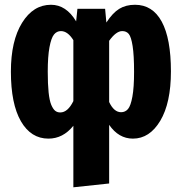

<svg xmlns="http://www.w3.org/2000/svg" viewBox="-20 -568 766 809"><path d="M548.8 -547.9Q623 -547.9 661.6 -476.6Q700.2 -405.3 700.2 -267.1Q700.2 -134.3 655.3 -59.1Q610.4 16.1 540 16.1Q480 16.1 439.9 -42V205.1L289.1 221.2V-38.1Q245.6 16.1 184.1 16.1Q110.4 16.1 68.1 -57.1Q25.9 -130.4 25.9 -266.1Q25.9 -396 73 -471.9Q120.1 -547.9 194.8 -547.9Q258.8 -547.9 300.8 -478L306.2 -530.8H422.9L428.2 -473.1Q454.6 -513.7 482.4 -530.8Q510.3 -547.9 548.8 -547.9ZM233.9 -94.2Q265.6 -94.2 289.1 -142.1V-398.9Q265.1 -437 236.8 -437Q219.2 -437 207.5 -422.6Q195.8 -408.2 188.5 -369.1Q181.2 -330.1 181.2 -266.1Q181.2 -213.9 184.8 -179Q188.5 -144 196 -126.2Q203.6 -108.4 212.4 -101.3Q221.2 -94.2 233.9 -94.2ZM490.2 -95.2Q507.8 -95.2 519.3 -108.6Q530.8 -122.1 537.8 -160.6Q544.9 -199.2 544.9 -265.1Q544.9 -335.4 538.8 -374Q532.7 -412.6 522.7 -424.8Q512.7 -437 495.1 -437Q469.2 -437 439.9 -396V-138.2Q460 -95.2 490.2 -95.2Z"/></svg>

Font: Fira Sans Compressed
Style: Bold
Weight: 700
Width: 1
Designer: Carrois Corporate & Edenspiekermann AG
Foundry: Carrois Corporate GbR & Edenspiekermann AG
Version: Version 4.203;PS 004.203;hotconv 1.0.88;makeotf.lib2.5.64775